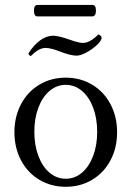

<svg xmlns="http://www.w3.org/2000/svg" viewBox="-20 -735 525 767"><path d="M37.6 -207Q37.6 -269 64 -318.8Q90.3 -368.7 137.2 -396.7Q184.1 -424.8 242.7 -424.8Q301.3 -424.8 348.1 -396.7Q395 -368.7 421.4 -318.8Q447.8 -269 447.8 -207Q447.8 -144.5 421.4 -94.7Q395 -44.9 348.1 -16.8Q301.3 11.2 242.7 11.2Q184.1 11.2 137.2 -16.8Q90.3 -44.9 64 -94.7Q37.6 -144.5 37.6 -207ZM368.2 -208.5Q368.2 -262.2 352.1 -304.9Q335.9 -347.7 307.4 -371.8Q278.8 -396 242.7 -396Q206.5 -396 178 -371.8Q149.4 -347.7 133.3 -304.9Q117.2 -262.2 117.2 -208.5Q117.2 -154.8 133.3 -112.1Q149.4 -69.3 178 -45.2Q206.5 -21 242.7 -21Q278.8 -21 307.4 -45.2Q335.9 -69.3 352.1 -112.1Q368.2 -154.8 368.2 -208.5ZM219.2 -529.3Q201.2 -536.6 186.8 -540Q172.4 -543.5 162.1 -543.5Q148.9 -543.5 135 -536.1Q121.1 -528.8 106 -513.7Q103.5 -511.2 101.6 -511.5Q99.6 -511.7 96.7 -515.1L95.7 -516.1Q94.2 -518.1 94 -519.8Q93.8 -521.5 94.2 -522.5Q115.7 -556.2 140.9 -574.2Q166 -592.3 192.4 -592.3Q213.9 -592.3 259.3 -576.2Q294.9 -563.5 311 -563.5Q338.9 -563.5 372.1 -596.7Q373 -597.7 375.5 -596.7Q377.9 -595.7 380.9 -593.3Q384.3 -590.3 385.3 -586.7Q386.2 -583 385.3 -579.6Q380.9 -566.9 362.5 -551Q344.2 -535.2 322.5 -523.9Q300.8 -512.7 286.1 -512.7Q261.7 -512.7 219.2 -529.3ZM115.7 -692.4Q115.7 -715.3 129.9 -715.3H349.6Q363.3 -715.3 363.3 -692.4Q363.3 -669.4 347.7 -669.4H129.9Q115.7 -669.4 115.7 -692.4Z"/></svg>

Font: Junicode Two Beta VF
Style: Regular
Weight: 400
Designer: Peter S. Baker
Foundry: Briery Creek Software
Version: Version 1.031 beta; ttfautohint (v1.8.1.43-b0c9)